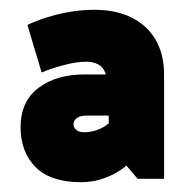

<svg xmlns="http://www.w3.org/2000/svg" viewBox="-20 -722 377 392"><path d="M130 -468Q130 -476 137 -481Q144 -486 157 -486H202V-470Q191 -461 178 -456.5Q165 -452 152 -452Q141 -452 135.5 -457Q130 -462 130 -468ZM65 -574Q84 -582 110 -589Q136 -596 156 -596Q170 -596 180.5 -590.5Q191 -585 195 -573L196 -570H152Q95 -570 58.5 -542.5Q22 -515 22 -462Q22 -412 52.5 -381Q83 -350 146 -350Q172 -350 196.5 -359.5Q221 -369 238 -384L261 -357H315V-570Q315 -610 298.5 -639.5Q282 -669 250 -685.5Q218 -702 172 -702Q146 -702 121 -697.5Q96 -693 74 -686Q52 -679 36 -671Z"/></svg>

Font: Catamaran Thin ExtraBold
Style: Regular
Weight: 800
Version: Version 2.000